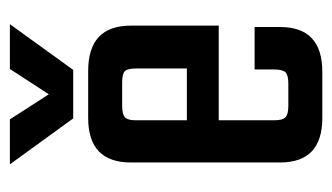

<svg xmlns="http://www.w3.org/2000/svg" viewBox="-166 -526 691 400"><g transform="rotate(-90 180.0 -325.5)"><path d="M234.9 -519H133.8L38.1 -650.9H131.8L184.1 -569.8L236.8 -650.9H330.1ZM129.9 -282.2H237.8V-388.2Q237.8 -405.8 232.2 -411.4Q226.6 -417 209 -417H160.2Q142.1 -417 136 -411.1Q129.9 -405.3 129.9 -388.2ZM134.8 -487.8H232.9Q327.1 -487.8 327.1 -398.9V-215.8H129.9V-100.1Q129.9 -83 136 -76.9Q142.1 -70.8 160.2 -70.8H206.1Q224.1 -70.8 230 -76.9Q235.8 -83 235.8 -101.1V-141.1H324.2V-87.9Q324.2 0 231 0H134.8Q42 0 42 -87.9V-398.9Q42 -487.8 134.8 -487.8Z"/></g></svg>

Font: Teko
Style: Regular
Weight: 400
Designer: Manushi Parikh, Jonny Pinhorn
Foundry: Indian Type Foundry
Version: Version 2.000;PS 1.0;hotconv 1.0.79;makeotf.lib2.5.61930